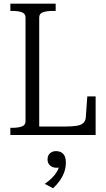

<svg xmlns="http://www.w3.org/2000/svg" viewBox="-20 -730 574 1038"><path d="M281 -710H36V-671H46Q77 -671 97.5 -664Q118 -657 118 -635V-75Q118 -53 97.5 -46Q77 -39 46 -39H36V0H497V-209H452L444 -98Q443 -77 431 -65.5Q419 -54 395 -50Q371 -46 331 -46H192V-636Q192 -657 213 -664Q234 -671 266 -671H281ZM267 288 222 264Q244 249 261 232Q278 215 288.5 197Q299 179 299 162L312 166Q307 172 300.5 174.5Q294 177 287 177Q264 177 250.5 164.5Q237 152 237 132Q237 111 250 99Q263 87 283 87Q307 87 321.5 101.5Q336 116 336 148Q336 175 328 198.5Q320 222 305 244Q290 266 267 288Z"/></svg>

Font: Roboto Serif 28pt Condensed Light
Style: Regular
Weight: 300
Width: 3
Designer: Greg Gazdowicz
Foundry: Commercial Type
Version: Version 1.008